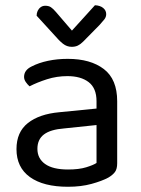

<svg xmlns="http://www.w3.org/2000/svg" viewBox="-20 -700 539 734"><path d="M240 -52Q282 -52 309.5 -60.5Q337 -69 349 -77V-222L225 -209Q173 -205 148 -186Q123 -167 123 -131Q123 -94 152.5 -73Q182 -52 240 -52ZM239 -475Q326 -475 377 -436Q428 -397 428 -313V-76Q428 -54 419.5 -42.5Q411 -31 394 -21Q370 -8 330 3Q290 14 240 14Q146 14 94.5 -23Q43 -60 43 -130Q43 -195 86.5 -229.5Q130 -264 207 -271L349 -285V-313Q349 -363 319 -386Q289 -409 238 -409Q197 -409 159.5 -397Q122 -385 93 -370Q85 -377 78.5 -386.5Q72 -396 72 -406Q72 -432 101 -446Q128 -460 163.5 -467.5Q199 -475 239 -475ZM194 -654 255 -583 343 -680Q363 -679 374.5 -669.5Q386 -660 386 -646Q386 -635 379 -626Q372 -617 361 -605L298 -541Q288 -531 278 -526Q268 -521 254 -521Q245 -521 236.5 -524Q228 -527 220.5 -533Q213 -539 205 -547L120 -640Q120 -650 124 -658.5Q128 -667 135.5 -672.5Q143 -678 153 -678Q166 -678 174.5 -672.5Q183 -667 194 -654Z"/></svg>

Font: Baloo Tamma 2
Style: Regular
Weight: 400
Designer: Divya Kowshik, Shuchita Grover and Ek Type
Foundry: Ek Type
Version: Version 1.700